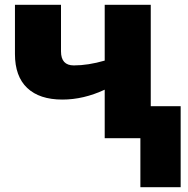

<svg xmlns="http://www.w3.org/2000/svg" viewBox="-20 -573 781 796"><path d="M232.9 -553.2V-359.9Q232.9 -301.8 286.1 -301.8Q345.2 -301.8 414.1 -321.8V-553.2H605V-132.8H729V203.1H562V0H414.1V-201.2Q326.2 -160.2 238.8 -160.2Q143.6 -160.2 92.8 -208.3Q42 -256.3 42 -349.1V-553.2Z"/></svg>

Font: Open Sans ExtBd
Style: Bold
Weight: 800
Foundry: Ascender Corporation
Version: Version 1.10